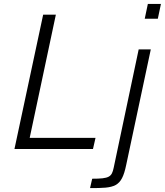

<svg xmlns="http://www.w3.org/2000/svg" viewBox="-20 -763 844 983"><path d="M737 -743 721 -667H788L804 -743ZM201 -688 54 0H456L469 -57H132L266 -688ZM452 152 441 200C568 200 602 197 626 82L752 -510H690L562 96C552 143 540 152 452 152Z"/></svg>

Font: Saira UNSAM Light Italic
Style: Regular
Weight: 300
Italic angle: -12°
Designer: Hector Gatti with collaboration of the Omnibus-Type team
Foundry: Omnibus-Type
Version: Version 0.072;PS 000.072;hotconv 1.0.88;makeotf.lib2.5.64775